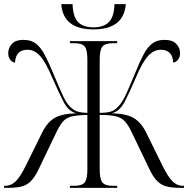

<svg xmlns="http://www.w3.org/2000/svg" viewBox="-20 -914 915 934"><path d="M435 -771Q287 -771 278 -894H333Q335 -832 360 -806.5Q385 -781 435 -781Q484 -781 509.5 -806.5Q535 -832 537 -894H592Q582 -771 435 -771ZM0 0V-10H5Q34 -10 56.5 -32Q79 -54 107 -111L185 -269Q209 -318 244.5 -339.5Q280 -361 351 -363Q313 -372 288.5 -420Q264 -468 236 -532Q202 -613 174.5 -642.5Q147 -672 114 -672Q56 -672 53 -609Q38 -612 29 -624.5Q20 -637 20 -656Q20 -680 37.5 -700Q55 -720 95 -720Q132 -720 155.5 -701.5Q179 -683 198 -646.5Q217 -610 240 -555Q265 -495 281.5 -458.5Q298 -422 311 -406Q327 -386 345.5 -376Q364 -366 405 -365V-625Q405 -673 391.5 -688.5Q378 -704 340 -704H320V-714H550V-704H531Q492 -704 478.5 -688Q465 -672 465 -624V-365Q509 -365 528.5 -375Q548 -385 564 -406Q578 -422 594.5 -458.5Q611 -495 636 -555Q658 -610 677 -646.5Q696 -683 719.5 -701.5Q743 -720 780 -720Q820 -720 838 -700Q856 -680 856 -656Q856 -637 846.5 -624.5Q837 -612 823 -609Q819 -672 762 -672Q729 -672 701 -642.5Q673 -613 639 -532Q612 -468 587 -420Q562 -372 524 -363Q595 -361 631 -339.5Q667 -318 691 -269L769 -111Q797 -54 819 -32Q841 -10 870 -10H875V0H860Q821 0 794 -6Q767 -12 746 -32Q725 -52 705 -95L622 -268Q605 -304 588.5 -322.5Q572 -341 544.5 -348Q517 -355 465 -355V-92Q465 -42 478.5 -26Q492 -10 529 -10H550V0H320V-10H340Q378 -10 391.5 -26Q405 -42 405 -90V-355Q356 -354 329 -347.5Q302 -341 286 -322.5Q270 -304 253 -268L170 -95Q150 -52 129.5 -32Q109 -12 81.5 -6Q54 0 15 0Z"/></svg>

Font: Noto Serif Display SemiCondensed Light
Style: Regular
Weight: 300
Width: 4
Designer: Monotype Design Team
Foundry: Monotype Imaging Inc.
Version: Version 2.009